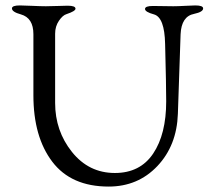

<svg xmlns="http://www.w3.org/2000/svg" viewBox="-20 -673 778 707"><path d="M645 -547Q644 -531 635 -254Q631 -137 559.5 -61.5Q488 14 380 14Q242 14 172.5 -77.5Q103 -169 103 -322V-547Q103 -607 57 -620Q24 -629 24 -642Q24 -653 53 -653Q67 -653 98.5 -651.5Q130 -650 149 -650Q166 -650 193 -651Q220 -652 229 -652Q258 -652 258 -641Q258 -632 225 -621Q211 -617 197 -596.5Q183 -576 183 -549V-294Q183 -191 245 -113.5Q307 -36 403 -36Q496 -36 544 -107.5Q592 -179 592 -300Q592 -357 588 -511Q586 -609 547 -620Q514 -629 514 -640Q514 -651 543 -651Q558 -651 581 -650.5Q604 -650 618 -650Q635 -650 662 -651.5Q689 -653 699 -653Q728 -653 728 -642Q728 -629 695 -622Q648 -613 645 -547Z"/></svg>

Font: EB Garamond
Style: SC
Weight: 400
Version: Version 000.010